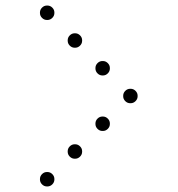

<svg xmlns="http://www.w3.org/2000/svg" viewBox="-20 -696 640 692"><path d="M149 -676Q139 -676 131.5 -668.5Q124 -661 124 -651V-649Q124 -639 131.5 -631.5Q139 -624 149 -624H151Q161 -624 168.5 -631.5Q176 -639 176 -649V-651Q176 -661 168.5 -668.5Q161 -676 151 -676ZM249 -576Q239 -576 231.5 -568.5Q224 -561 224 -551V-549Q224 -539 231.5 -531.5Q239 -524 249 -524H251Q261 -524 268.5 -531.5Q276 -539 276 -549V-551Q276 -561 268.5 -568.5Q261 -576 251 -576ZM349 -476Q339 -476 331.5 -468.5Q324 -461 324 -451V-449Q324 -439 331.5 -431.5Q339 -424 349 -424H351Q361 -424 368.5 -431.5Q376 -439 376 -449V-451Q376 -461 368.5 -468.5Q361 -476 351 -476ZM449 -376Q439 -376 431.5 -368.5Q424 -361 424 -351V-349Q424 -339 431.5 -331.5Q439 -324 449 -324H451Q461 -324 468.5 -331.5Q476 -339 476 -349V-351Q476 -361 468.5 -368.5Q461 -376 451 -376ZM349 -276Q339 -276 331.5 -268.5Q324 -261 324 -251V-249Q324 -239 331.5 -231.5Q339 -224 349 -224H351Q361 -224 368.5 -231.5Q376 -239 376 -249V-251Q376 -261 368.5 -268.5Q361 -276 351 -276ZM249 -176Q239 -176 231.5 -168.5Q224 -161 224 -151V-149Q224 -139 231.5 -131.5Q239 -124 249 -124H251Q261 -124 268.5 -131.5Q276 -139 276 -149V-151Q276 -161 268.5 -168.5Q261 -176 251 -176ZM149 -76Q139 -76 131.5 -68.5Q124 -61 124 -51V-49Q124 -39 131.5 -31.5Q139 -24 149 -24H151Q161 -24 168.5 -31.5Q176 -39 176 -49V-51Q176 -61 168.5 -68.5Q161 -76 151 -76Z"/></svg>

Font: Doto Rounded
Style: Regular
Weight: 400
Monospace: yes
Version: Version 1.000